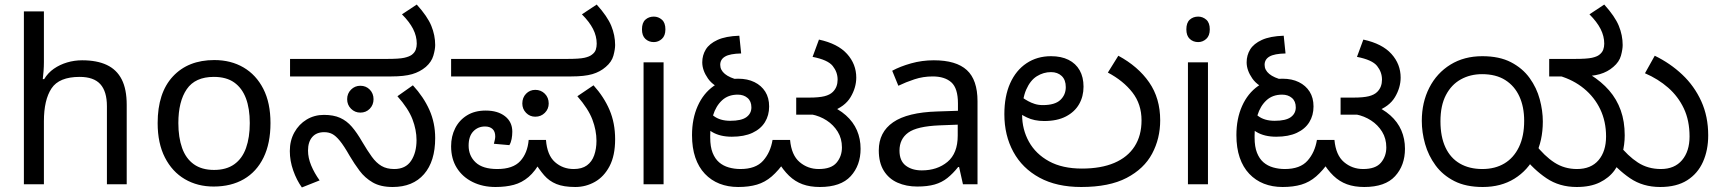

<svg xmlns="http://www.w3.org/2000/svg" viewBox="-20 -810 7566 844"><path d="M173 -537Q173 -518 171.5 -498Q170 -478 168 -462H174Q191 -490 217 -508Q243 -526 275 -535.5Q307 -545 341 -545Q406 -545 449.5 -524.5Q493 -504 515 -461Q537 -418 537 -349V0H450V-343Q450 -408 421 -440Q392 -472 330 -472Q240 -472 206.5 -421.5Q173 -371 173 -277V0H85V-760H173Z M1169 -269Q1169 -180 1138.5 -117.5Q1108 -55 1052 -22.5Q996 10 919 10Q848 10 792.5 -22.5Q737 -55 705 -117.5Q673 -180 673 -269Q673 -402 740 -474Q807 -546 922 -546Q995 -546 1050.5 -513.5Q1106 -481 1137.5 -419.5Q1169 -358 1169 -269ZM764 -269Q764 -206 780.5 -159.5Q797 -113 832 -88Q867 -63 921 -63Q975 -63 1010 -88Q1045 -113 1061.5 -159.5Q1078 -206 1078 -269Q1078 -333 1061 -378Q1044 -423 1009.5 -447.5Q975 -472 920 -472Q838 -472 801 -418Q764 -364 764 -269Z M1706 12Q1653 12 1618.5 -8Q1584 -28 1560.5 -59.5Q1537 -91 1517 -125Q1492 -169 1474 -191Q1456 -213 1440.5 -221Q1425 -229 1405 -229Q1371 -229 1352.5 -207.5Q1334 -186 1334 -148Q1334 -116 1348 -82.5Q1362 -49 1385 -17L1307 14Q1284 -18 1269 -60.5Q1254 -103 1254 -146Q1254 -192 1274 -228Q1294 -264 1328 -284.5Q1362 -305 1404 -305Q1446 -305 1475 -292Q1504 -279 1526.5 -253Q1549 -227 1572 -187Q1595 -148 1614.5 -121Q1634 -94 1657 -80.5Q1680 -67 1713 -67Q1763 -67 1787 -103Q1811 -139 1811 -194Q1811 -239 1793 -286Q1775 -333 1727 -387L1795 -435Q1842 -384 1867.5 -327Q1893 -270 1893 -203Q1893 -101 1844 -44.5Q1795 12 1706 12ZM1564 -315Q1540 -315 1523 -332Q1506 -349 1506 -374Q1506 -399 1523 -416Q1540 -433 1564 -433Q1589 -433 1605.5 -416Q1622 -399 1622 -374Q1622 -349 1605.5 -332Q1589 -315 1564 -315ZM1255 -474V-551H1681Q1735 -551 1757 -556Q1779 -561 1790 -569Q1803 -579 1807.5 -591.5Q1812 -604 1812 -618Q1812 -651 1796 -682.5Q1780 -714 1747 -747L1812 -790Q1859 -738 1876 -696.5Q1893 -655 1893 -612Q1893 -593 1885 -565.5Q1877 -538 1852 -516Q1826 -494 1791.5 -484Q1757 -474 1700 -474Z M2158 12Q2102 12 2057.5 -10Q2013 -32 1988 -72Q1963 -112 1963 -167Q1963 -211 1981 -246.5Q1999 -282 2033 -303Q2067 -324 2115 -324Q2168 -324 2200 -299Q2232 -274 2232 -231Q2232 -215 2229 -199Q2226 -183 2219 -172L2151 -178Q2153 -186 2155 -194.5Q2157 -203 2157 -210Q2157 -232 2145 -243Q2133 -254 2112 -254Q2081 -254 2060.5 -232.5Q2040 -211 2040 -170Q2040 -125 2071 -96Q2102 -67 2166 -67Q2235 -67 2267 -102Q2299 -137 2304 -195H2380Q2385 -128 2419.5 -97.5Q2454 -67 2502 -67Q2538 -67 2560 -83Q2582 -99 2592 -127.5Q2602 -156 2602 -191Q2602 -237 2584 -284.5Q2566 -332 2518 -387L2589 -435Q2635 -384 2659.5 -326.5Q2684 -269 2684 -198Q2684 -126 2659.5 -79.5Q2635 -33 2595 -10.5Q2555 12 2509 12Q2458 12 2426 -1Q2394 -14 2372 -39.5Q2350 -65 2328 -101L2359 -105Q2333 -57 2303.5 -32Q2274 -7 2238.5 2.5Q2203 12 2158 12ZM2333 -297Q2309 -297 2292.5 -314Q2276 -331 2276 -355Q2276 -381 2292.5 -398Q2309 -415 2333 -415Q2358 -415 2375 -398Q2392 -381 2392 -355Q2392 -331 2375 -314Q2358 -297 2333 -297ZM1963 -474V-551H2473Q2527 -551 2549 -556Q2571 -561 2581 -569Q2595 -579 2599 -591.5Q2603 -604 2603 -618Q2603 -651 2587 -682.5Q2571 -714 2538 -747L2603 -790Q2650 -738 2667 -696.5Q2684 -655 2684 -612Q2684 -593 2676.5 -565.5Q2669 -538 2643 -516Q2618 -494 2583.5 -484Q2549 -474 2491 -474Z M2897 -536V0H2809V-536ZM2854 -737Q2874 -737 2889.5 -723.5Q2905 -710 2905 -681Q2905 -653 2889.5 -639Q2874 -625 2854 -625Q2832 -625 2817 -639Q2802 -653 2802 -681Q2802 -710 2817 -723.5Q2832 -737 2854 -737Z M3225 12Q3180 12 3143 -2.5Q3106 -17 3078.5 -46Q3051 -75 3036.5 -117.5Q3022 -160 3022 -216Q3022 -288 3047 -344Q3072 -400 3117.5 -432Q3163 -464 3225 -464Q3266 -464 3296.5 -449Q3327 -434 3344 -407Q3361 -380 3361 -342Q3361 -303 3342.5 -273Q3324 -243 3287.5 -226Q3251 -209 3197 -209Q3145 -209 3110 -230Q3075 -251 3056 -274L3076 -340Q3089 -322 3117 -300.5Q3145 -279 3190 -279Q3239 -279 3261 -295Q3283 -311 3283 -338Q3283 -365 3266 -379.5Q3249 -394 3223 -394Q3181 -394 3154 -369Q3127 -344 3114.5 -303Q3102 -262 3102 -215V-205Q3102 -165 3112.5 -138.5Q3123 -112 3141 -96.5Q3159 -81 3183.5 -74Q3208 -67 3235 -67Q3302 -67 3334.5 -103.5Q3367 -140 3376 -195H3453Q3459 -128 3495 -97.5Q3531 -67 3579 -67Q3634 -67 3657.5 -95Q3681 -123 3681 -162Q3681 -201 3662.5 -231Q3644 -261 3614 -280.5Q3584 -300 3548 -307L3616 -352Q3666 -332 3698.5 -303Q3731 -274 3747 -237Q3763 -200 3763 -156Q3763 -83 3719.5 -35.5Q3676 12 3584 12Q3541 12 3508 0Q3475 -12 3448.5 -37.5Q3422 -63 3399 -102L3432 -103Q3402 -60 3372.5 -34.5Q3343 -9 3307.5 1.5Q3272 12 3225 12ZM3171 -412Q3117 -429 3092 -465Q3067 -501 3067 -536Q3067 -567 3082.5 -592.5Q3098 -618 3134 -634.5Q3170 -651 3230 -653L3238 -575Q3189 -574 3167.5 -561.5Q3146 -549 3146 -525Q3146 -502 3166.5 -485Q3187 -468 3228 -458ZM3480 -306V-381H3537Q3580 -381 3604 -387Q3628 -393 3641 -406Q3652 -417 3657 -430.5Q3662 -444 3662 -460Q3662 -493 3640.5 -520Q3619 -547 3552 -560L3580 -636Q3663 -618 3703.5 -573Q3744 -528 3744 -469Q3744 -425 3719 -383Q3694 -341 3635 -320Q3622 -316 3612 -312.5Q3602 -309 3590.5 -307.5Q3579 -306 3559 -306Z M4085 -545Q4183 -545 4230 -502Q4277 -459 4277 -365V0H4213L4196 -76H4192Q4169 -47 4144.5 -27.5Q4120 -8 4088.5 1Q4057 10 4012 10Q3964 10 3925.5 -7Q3887 -24 3865 -59.5Q3843 -95 3843 -149Q3843 -229 3906 -272.5Q3969 -316 4100 -320L4191 -323V-355Q4191 -422 4162 -448Q4133 -474 4080 -474Q4038 -474 4000 -461.5Q3962 -449 3929 -433L3902 -499Q3937 -518 3985 -531.5Q4033 -545 4085 -545ZM4111 -259Q4011 -255 3972.5 -227Q3934 -199 3934 -148Q3934 -103 3961.5 -82Q3989 -61 4032 -61Q4100 -61 4145 -98.5Q4190 -136 4190 -214V-262Z M4733 12Q4625 12 4549.5 -29Q4474 -70 4434.5 -142.5Q4395 -215 4395 -308Q4395 -387 4420.5 -444Q4446 -501 4492.5 -532Q4539 -563 4600 -563Q4645 -563 4677 -547Q4709 -531 4726 -501Q4743 -471 4743 -429Q4743 -386 4723.5 -352Q4704 -318 4665.5 -298Q4627 -278 4570 -278Q4548 -278 4529 -282Q4510 -286 4494.5 -293.5Q4479 -301 4466 -309L4476 -380Q4486 -373 4499.5 -365.5Q4513 -358 4529 -353Q4545 -348 4564 -348Q4617 -348 4641 -370.5Q4665 -393 4665 -427Q4665 -459 4647 -476Q4629 -493 4600 -493Q4567 -493 4538 -475Q4509 -457 4491 -416Q4473 -375 4473 -306Q4473 -241 4503 -187Q4533 -133 4591.5 -101Q4650 -69 4736 -69Q4820 -69 4878.5 -94Q4937 -119 4967.5 -166.5Q4998 -214 4998 -281Q4998 -352 4958 -403.5Q4918 -455 4850 -491L4896 -565Q4983 -518 5031.5 -448Q5080 -378 5080 -281Q5080 -201 5044.5 -134.5Q5009 -68 4932.5 -28Q4856 12 4733 12Z M5290 -536V0H5202V-536ZM5247 -737Q5267 -737 5282.5 -723.5Q5298 -710 5298 -681Q5298 -653 5282.5 -639Q5267 -625 5247 -625Q5225 -625 5210 -639Q5195 -653 5195 -681Q5195 -710 5210 -723.5Q5225 -737 5247 -737Z M5618 12Q5573 12 5536 -2.5Q5499 -17 5471.5 -46Q5444 -75 5429.5 -117.5Q5415 -160 5415 -216Q5415 -288 5440 -344Q5465 -400 5510.5 -432Q5556 -464 5618 -464Q5659 -464 5689.5 -449Q5720 -434 5737 -407Q5754 -380 5754 -342Q5754 -303 5735.5 -273Q5717 -243 5680.5 -226Q5644 -209 5590 -209Q5538 -209 5503 -230Q5468 -251 5449 -274L5469 -340Q5482 -322 5510 -300.5Q5538 -279 5583 -279Q5632 -279 5654 -295Q5676 -311 5676 -338Q5676 -365 5659 -379.5Q5642 -394 5616 -394Q5574 -394 5547 -369Q5520 -344 5507.5 -303Q5495 -262 5495 -215V-205Q5495 -165 5505.5 -138.5Q5516 -112 5534 -96.5Q5552 -81 5576.5 -74Q5601 -67 5628 -67Q5695 -67 5727.5 -103.5Q5760 -140 5769 -195H5846Q5852 -128 5888 -97.5Q5924 -67 5972 -67Q6027 -67 6050.5 -95Q6074 -123 6074 -162Q6074 -201 6055.5 -231Q6037 -261 6007 -280.5Q5977 -300 5941 -307L6009 -352Q6059 -332 6091.5 -303Q6124 -274 6140 -237Q6156 -200 6156 -156Q6156 -83 6112.5 -35.5Q6069 12 5977 12Q5934 12 5901 0Q5868 -12 5841.5 -37.5Q5815 -63 5792 -102L5825 -103Q5795 -60 5765.5 -34.5Q5736 -9 5700.5 1.5Q5665 12 5618 12ZM5564 -412Q5510 -429 5485 -465Q5460 -501 5460 -536Q5460 -567 5475.5 -592.5Q5491 -618 5527 -634.5Q5563 -651 5623 -653L5631 -575Q5582 -574 5560.5 -561.5Q5539 -549 5539 -525Q5539 -502 5559.5 -485Q5580 -468 5621 -458ZM5873 -306V-381H5930Q5973 -381 5997 -387Q6021 -393 6034 -406Q6045 -417 6050 -430.5Q6055 -444 6055 -460Q6055 -493 6033.5 -520Q6012 -547 5945 -560L5973 -636Q6056 -618 6096.5 -573Q6137 -528 6137 -469Q6137 -425 6112 -383Q6087 -341 6028 -320Q6015 -316 6005 -312.5Q5995 -309 5983.5 -307.5Q5972 -306 5952 -306Z M6498 12Q6424 12 6373 -14Q6322 -40 6290.5 -83Q6259 -126 6244.5 -177Q6230 -228 6230 -279Q6230 -360 6263 -424.5Q6296 -489 6356 -526Q6416 -563 6496 -563Q6571 -563 6622 -536.5Q6673 -510 6704 -467Q6735 -424 6748.5 -373.5Q6762 -323 6762 -276Q6762 -191 6729 -126Q6696 -61 6637 -24.5Q6578 12 6498 12ZM6496 -67Q6552 -67 6593 -91.5Q6634 -116 6657 -163.5Q6680 -211 6680 -279Q6680 -340 6659 -386Q6638 -432 6597 -458Q6556 -484 6495 -484Q6443 -484 6401.5 -461Q6360 -438 6336 -392Q6312 -346 6312 -277Q6312 -209 6334 -162Q6356 -115 6397.5 -91Q6439 -67 6496 -67ZM6911 12Q6835 12 6778 -26.5Q6721 -65 6676 -123L6728 -177Q6769 -124 6813 -95.5Q6857 -67 6912 -67Q6974 -67 7007 -106Q7040 -145 7040 -210Q7040 -276 7014.5 -329.5Q6989 -383 6942.5 -421Q6896 -459 6834 -477L6972 -481Q7020 -451 7053.5 -412.5Q7087 -374 7104.5 -325Q7122 -276 7122 -215Q7122 -175 7111.5 -134.5Q7101 -94 7077 -61Q7053 -28 7012 -8Q6971 12 6911 12ZM7278 12Q7202 12 7145.5 -26.5Q7089 -65 7043 -123L7094 -177Q7136 -124 7180 -95.5Q7224 -67 7281 -67Q7341 -67 7374 -106Q7407 -145 7407 -210Q7407 -280 7382 -333Q7357 -386 7313 -424.5Q7269 -463 7211 -488L7254 -565Q7322 -532 7375 -482Q7428 -432 7458.5 -365Q7489 -298 7489 -215Q7489 -150 7466 -98.5Q7443 -47 7396.5 -17.5Q7350 12 7278 12ZM7113 -612Q7113 -593 7105.5 -565.5Q7098 -538 7072 -516Q7047 -494 7012.5 -484Q6978 -474 6920 -474H6790V-551H6902Q6956 -551 6978 -556Q7000 -561 7010 -569Q7023 -579 7027.5 -591.5Q7032 -604 7032 -618Q7032 -651 7016 -682.5Q7000 -714 6967 -747L7032 -790Q7079 -738 7096 -696.5Q7113 -655 7113 -612Z"/></svg>

Font: kannada115
Style: Book
Weight: 400
Designer: Jelle Bosma - Monotype Design Team
Foundry: Monotype Imaging Inc.
Version: Version 2.003